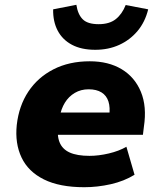

<svg xmlns="http://www.w3.org/2000/svg" viewBox="-20 -771 671 802"><path d="M332 11Q229 11 163.5 -21.5Q98 -54 70 -113Q42 -172 50 -249Q59 -329 98.5 -388.5Q138 -448 203.5 -481.5Q269 -515 355 -515Q433 -515 488 -482Q543 -449 568.5 -387.5Q594 -326 581 -241L577 -208H195L210 -301H448L436 -286Q441 -322 433 -347Q425 -372 404 -385Q383 -398 350 -398Q318 -398 292.5 -383Q267 -368 251 -342Q235 -316 229 -281L224 -252Q217 -207 228.5 -177.5Q240 -148 271 -134Q302 -120 354 -120Q392 -120 434.5 -130Q477 -140 508 -158L542 -41Q498 -14 442.5 -1.5Q387 11 332 11ZM378 -563Q320 -563 280.5 -584Q241 -605 221 -643Q201 -681 202 -732L299 -751Q305 -711 325.5 -690.5Q346 -670 392 -670Q437 -670 463.5 -691Q490 -712 505 -750L599 -732Q586 -679 554.5 -641.5Q523 -604 478 -583.5Q433 -563 378 -563Z"/></svg>

Font: Nunito Sans 8pt Black
Style: Italic
Weight: 900
Italic angle: -9°
Version: Version 3.101;gftools[0.9.27]